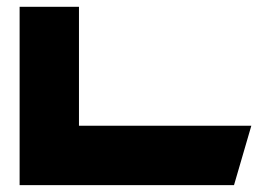

<svg xmlns="http://www.w3.org/2000/svg" viewBox="-20 -538 756 558"><path d="M710.4 -172.5H209.5V-518.3H37V0H660.1L710.4 -172.5Z"/></svg>

Font: JUMBOTRON
Style: Regular
Weight: 400
Designer: Ian Langley
Foundry: Ian Langley
Version: Version 1.005;Fontself Maker 3.5.8